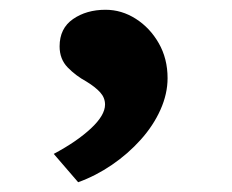

<svg xmlns="http://www.w3.org/2000/svg" viewBox="-20 -165 474 393"><path d="M140 208 90 150Q137 125 166 98Q195 71 195 49Q195 35 185 24Q175 13 157 2Q135 -10 118.5 -27Q102 -44 102 -70Q102 -107 129.5 -126Q157 -145 196 -145Q229 -145 258 -126.5Q287 -108 305 -76.5Q323 -45 323 -5Q323 27 308.5 59.5Q294 92 268 121Q242 150 209 172.5Q176 195 140 208Z"/></svg>

Font: Lexend Mega SemiBold
Style: Regular
Weight: 600
Designer: Bonnie Shaver-Troup, Thomas Jockin
Foundry: Lexend
Version: Version 1.007